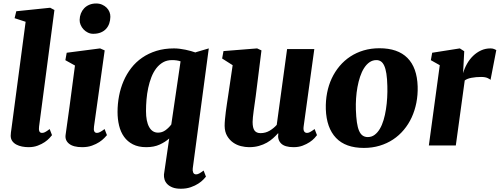

<svg xmlns="http://www.w3.org/2000/svg" viewBox="-20 -851 2923 1123"><path d="M42.5 -56.2Q42.5 -64.9 43.9 -76.4Q45.4 -87.9 46.4 -93.8L129.9 -723.6L65.4 -744.6L75.2 -785.2L273.4 -805.7L298.3 -792.5L208.5 -110.8Q206.1 -93.8 210 -83.7Q213.9 -73.7 225.6 -73.7Q229.5 -73.7 233.4 -74.5Q237.3 -75.2 242.4 -77.6Q247.6 -80.1 254.2 -84.5Q260.7 -88.9 270.5 -96.2L284.2 -60.5Q280.3 -55.2 269.5 -43.5Q258.8 -31.7 241.7 -20Q224.6 -8.3 200.9 0.7Q177.2 9.8 147.5 9.8Q127.4 9.8 108.9 6.1Q90.3 2.4 75.7 -5.4Q61 -13.2 52 -25.6Q43 -38.1 42.5 -56.2Z M363.8 -63Q372.6 -121.6 386.2 -223.9Q399.9 -326.2 418.5 -467.8L362.3 -499L370.1 -542.5L565.4 -567.9L592.3 -556.2L529.8 -110.8Q524.4 -73.7 546.9 -73.7Q555.2 -73.7 564.9 -78.6Q574.7 -83.5 591.8 -96.2L605.5 -60.5Q601.1 -55.2 589.8 -43.5Q578.6 -31.7 560.8 -20Q543 -8.3 518.1 0.7Q493.2 9.8 460.9 9.8Q408.7 9.8 383.8 -10.5Q358.9 -30.8 363.8 -63ZM524.9 -653.3Q508.8 -653.3 494.1 -660.4Q479.5 -667.5 468.8 -679Q458 -690.4 451.7 -705.1Q445.3 -719.7 445.8 -734.9Q446.3 -754.9 453.1 -772.2Q460 -789.6 472.2 -802.5Q484.4 -815.4 502.2 -823Q520 -830.6 542.5 -830.6Q562 -830.6 577.4 -823.7Q592.8 -816.9 603.8 -805.9Q614.7 -794.9 620.4 -780.8Q626 -766.6 625.5 -752Q625 -731.4 618.9 -713.6Q612.8 -695.8 600.6 -682.4Q588.4 -668.9 569.6 -661.1Q550.8 -653.3 524.9 -653.3Z M835.4 9.8Q789.6 9.8 757.6 -6.6Q725.6 -22.9 705.6 -51Q685.5 -79.1 676.5 -116.7Q667.5 -154.3 667.5 -196.3Q667.5 -243.7 676.3 -289.8Q685.1 -335.9 702.9 -377.2Q720.7 -418.5 747.8 -453.4Q774.9 -488.3 811.8 -513.7Q848.6 -539.1 895 -553.5Q941.4 -567.9 998 -567.9Q1014.2 -567.9 1031.5 -565.7Q1048.8 -563.5 1065.2 -560.1Q1081.5 -556.6 1096.4 -552.5Q1111.3 -548.3 1122.1 -544.4L1121.6 -543.9L1129.9 -546.9L1201.2 -567.9L1107.4 133.8Q1105.5 147 1109.9 158Q1114.3 168.9 1127 168.9Q1135.3 168.9 1145 163.8Q1154.8 158.7 1170.9 146.5L1184.6 182.1Q1180.7 187.5 1169.4 199.2Q1158.2 210.9 1139.9 222.9Q1121.6 234.9 1095.9 243.9Q1070.3 252.9 1037.6 252.9Q1008.8 252.9 989.5 245.4Q970.2 237.8 958.5 225.8Q946.8 213.9 942.4 199Q938 184.1 939 169.4L969.7 -41Q946.8 -20.5 913.8 -5.4Q880.9 9.8 835.4 9.8ZM904.3 -75.2Q928.7 -75.2 948.2 -89.6Q967.8 -104 981.9 -123L1036.1 -492.2Q1024.9 -496.1 1012.5 -497.8Q1000 -499.5 986.3 -499.5Q956.5 -499.5 933.8 -486.6Q911.1 -473.6 894 -451.4Q877 -429.2 865.5 -399.7Q854 -370.1 846.9 -336.9Q839.8 -303.7 836.9 -269Q834 -234.4 834 -201.7Q834 -141.1 852.3 -108.2Q870.6 -75.2 904.3 -75.2Z M1293.9 -114.7Q1293.9 -131.8 1295.9 -153.1Q1297.9 -174.3 1300.8 -197.5Q1303.7 -220.7 1307.4 -244.6Q1311 -268.6 1314.5 -291.5L1340.8 -469.7L1279.3 -508.8L1287.1 -552.2L1483.9 -567.9L1509.3 -556.2L1475.6 -287.6Q1472.7 -266.1 1469.5 -244.1Q1466.3 -222.2 1463.6 -201.9Q1460.9 -181.6 1459.2 -165Q1457.5 -148.4 1457.5 -137.7Q1457.5 -102.5 1468.8 -87.4Q1480 -72.3 1503.9 -72.3Q1533.2 -72.3 1557.4 -86.7Q1581.5 -101.1 1598.6 -120.6L1659.2 -564H1818.4L1755.9 -110.8Q1753.4 -91.8 1758.8 -82.8Q1764.2 -73.7 1775.4 -73.7Q1779.8 -73.7 1783.7 -74.7Q1787.6 -75.7 1792.5 -78.1Q1797.4 -80.6 1804 -85Q1810.5 -89.4 1820.3 -96.2L1834 -60.5Q1830.1 -54.7 1819.3 -43Q1808.6 -31.2 1791 -19.5Q1773.4 -7.8 1750 1Q1726.6 9.8 1697.3 9.8Q1645 9.8 1623.5 -12.5Q1602.1 -34.7 1607.9 -69.8L1606 -71.3Q1593.3 -57.1 1577.4 -42.7Q1561.5 -28.3 1541 -16.6Q1520.5 -4.9 1494.6 2.4Q1468.8 9.8 1436.5 9.8Q1414.6 9.8 1389.6 3.7Q1364.7 -2.4 1343.8 -17.1Q1322.8 -31.7 1308.6 -55.7Q1294.4 -79.6 1293.9 -114.7Z M2131.3 -49.3Q2153.8 -49.3 2171.1 -62.3Q2188.5 -75.2 2201.7 -97.4Q2214.8 -119.6 2223.6 -149.2Q2232.4 -178.7 2237.5 -211.9Q2242.7 -245.1 2244.6 -279.8Q2246.6 -314.5 2245.6 -347.2Q2244.6 -390.6 2240 -419.9Q2235.4 -449.2 2227.3 -466.8Q2219.2 -484.4 2207.8 -491.9Q2196.3 -499.5 2181.6 -499.5Q2159.2 -499.5 2141.1 -486.8Q2123 -474.1 2109.4 -452.6Q2095.7 -431.2 2086.2 -402.6Q2076.7 -374 2070.8 -341.8Q2064.9 -309.6 2062.7 -275.9Q2060.5 -242.2 2061.5 -210.4Q2063 -166.5 2067.4 -136Q2071.8 -105.5 2080.1 -86.2Q2088.4 -66.9 2101.1 -58.1Q2113.8 -49.3 2131.3 -49.3ZM1885.7 -212.4Q1884.3 -261.7 1893.1 -307.4Q1901.9 -353 1920.4 -392.6Q1939 -432.1 1966.3 -464.6Q1993.7 -497.1 2029.1 -520.3Q2064.5 -543.5 2107.2 -556.2Q2149.9 -568.8 2199.2 -568.8Q2306.6 -568.8 2363 -512.2Q2419.4 -455.6 2422.9 -345.2Q2424.3 -295.9 2415.3 -250Q2406.2 -204.1 2387.9 -164.3Q2369.6 -124.5 2342 -91.6Q2314.5 -58.6 2279.1 -35.2Q2243.7 -11.7 2200.7 1.2Q2157.7 14.2 2108.4 14.2Q2001 14.2 1945.3 -44.4Q1889.6 -103 1885.7 -212.4Z M2552.2 -469.7 2500 -499 2507.8 -542.5 2669.4 -567.9 2695.3 -551.3 2688.5 -422.9Q2696.8 -451.7 2711.7 -478Q2726.6 -504.4 2747.3 -524.4Q2768.1 -544.4 2793.7 -556.2Q2819.3 -567.9 2848.6 -567.9Q2861.3 -567.9 2870.1 -564.2Q2878.9 -560.5 2882.8 -558.1L2849.1 -383.8Q2846.2 -387.7 2832.3 -394.3Q2818.4 -400.9 2793.9 -400.9Q2764.2 -400.9 2738 -396Q2711.9 -391.1 2698.2 -380.4L2646 0H2488.3Z"/></svg>

Font: Merriweather UltraBold
Style: Italic
Weight: 900
Italic angle: -7°
Designer: Eben Sorkin ( eben@eyebytes.com )
Foundry: Eben Sorkin ( eben@eyebytes.com )
Version: Version 1.52; ttfautohint (v1.4.1)